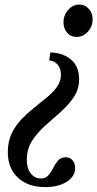

<svg xmlns="http://www.w3.org/2000/svg" viewBox="-20 -554 418 824"><path d="M196 -329Q252.5 -327 286 -297.2Q319.5 -267.5 319.5 -215Q319.5 -171 296.8 -137.2Q274 -103.5 240.8 -74Q207.5 -44.5 174 -14.8Q140.5 15 117.8 50.2Q95 85.5 95 132Q95 168.5 112 190.2Q129 212 155.5 212Q176 212 187.8 198.2Q199.5 184.5 208.5 166.5Q217.5 148.5 229.2 134.8Q241 121 262.5 121Q280.5 121 291.5 134Q302.5 147 302.5 167Q302.5 203 266.5 226Q230.5 249 174 249Q100 249 56.8 208.5Q13.5 168 13.5 98.5Q13.5 53.5 30 19Q46.5 -15.5 72.5 -42.5Q98.5 -69.5 127.5 -92.5Q156.5 -115.5 182.5 -137Q208.5 -158.5 225 -182Q241.5 -205.5 241.5 -233.5Q241.5 -259.5 227.5 -276.5Q213.5 -293.5 191 -294.5ZM320.5 -534.5Q344.5 -534.5 361 -516.2Q377.5 -498 377.5 -471Q377.5 -440 357 -417.8Q336.5 -395.5 308.5 -395.5Q284 -395.5 268.2 -413.5Q252.5 -431.5 252.5 -458.5Q252.5 -489 272.8 -511.8Q293 -534.5 320.5 -534.5Z"/></svg>

Font: Libre Caslon Condensed Medium Italic
Style: Regular
Weight: 500
Italic angle: -22.583°
Designer: Pablo Impallari, Rodrigo Fuenzalida, Katja Schimmel, Ertekin Erdin
Foundry: Pablo Impallari, Rodrigo Fuenzalida
Version: Version 2.000; ttfautohint (v1.8.4.7-5d5b);gftools[0.9.33]